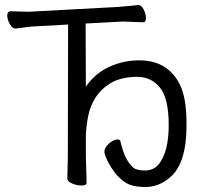

<svg xmlns="http://www.w3.org/2000/svg" viewBox="-20 -730 824 767"><path d="M433 -404Q362 -368 337 -286Q326 -246 323 -192V-106L326 0Q326 11 306.5 11Q287 11 268 3Q249 -5 249 -18L251 -107L252 -632L126 -625Q101 -624 77.5 -620.5Q54 -617 43 -616H42Q29 -616 19 -634Q9 -652 9 -668.5Q9 -685 22 -685L93 -683L447 -702Q470 -704 494 -706Q518 -708 530 -710H533Q545 -710 554 -692Q563 -674 563 -657.5Q563 -641 551 -641L471 -644L322 -636L323 -384Q361 -438 417.5 -463.5Q474 -489 536 -489Q598 -489 640.5 -460.5Q683 -432 704.5 -378.5Q726 -325 725 -227Q725 -78 660 -22Q615 17 561.5 17Q508 17 481 -1Q454 -19 436 -44Q418 -69 407.5 -91.5Q397 -114 397 -124.5Q397 -135 406 -146.5Q415 -158 427.5 -165.5Q440 -173 450 -173Q460 -173 462 -162Q478 -90 513 -60Q526 -49 560 -49Q594 -49 615 -75Q654 -125 654 -230Q654 -337 619 -380Q584 -423 528.5 -423Q473 -423 433 -404Z"/></svg>

Font: Fusion Kai T
Style: Regular
Weight: 400
Designer: Fontworks Inc.
Version: Version 24.134;May 13, 2024